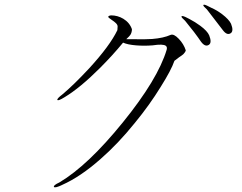

<svg xmlns="http://www.w3.org/2000/svg" viewBox="-20 -815 1040 825"><path d="M485.4 -701.2 484.4 -685.5Q452.1 -618.2 363.3 -521.5Q295.9 -449.2 248 -409.2Q223.6 -390.6 226.6 -385.7Q229.5 -379.9 257.8 -397.5Q324.2 -437.5 409.2 -522.5Q463.9 -577.1 508.8 -631.8Q528.3 -623 564.5 -620.1Q599.6 -617.2 635.7 -620.1Q680.7 -627 692.4 -618.2Q699.2 -613.3 696.3 -601.6Q658.2 -474.6 507.8 -289.1Q358.4 -104.5 235.4 -31.2Q208 -18.6 211.9 -11.7Q216.8 -5.9 247.1 -20.5Q326.2 -55.7 412.1 -131.8Q487.3 -197.3 559.6 -287.1Q623 -364.3 670.9 -442.4Q715.8 -513.7 729.5 -553.7L750 -569.3Q763.7 -578.1 768.6 -583Q776.4 -590.8 778.3 -598.6Q769.5 -626 748 -648.4Q726.6 -670.9 712.9 -665Q682.6 -651.4 633.8 -647.5Q605.5 -645.5 553.7 -646.5H523.4V-647.5Q536.1 -659.2 540 -665Q546.9 -675.8 546.9 -689.5Q537.1 -717.8 509.8 -734.4Q485.4 -749 457 -749Q443.4 -747.1 445.3 -741.2Q447.3 -738.3 460 -729.5Q471.7 -721.7 476.6 -716.8Q485.4 -709 485.4 -701.2ZM888.7 -781.2 871.1 -790Q855.5 -797.9 853.5 -793Q852.5 -789.1 869.1 -774.4L937.5 -685.5Q955.1 -662.1 970.7 -671.9Q985.4 -680.7 972.7 -712.9Q963.9 -731.4 934.6 -753.9Q911.1 -771.5 888.7 -781.2ZM793.9 -733.4 776.4 -742.2Q760.7 -749 759.8 -744.1Q758.8 -740.2 775.4 -725.6Q797.9 -697.3 813.5 -677.7Q832 -653.3 843.8 -635.7Q861.3 -612.3 877 -622.1Q891.6 -630.9 878.9 -663.1Q871.1 -681.6 840.8 -704.1Q818.4 -720.7 793.9 -733.4Z"/></svg>

Font: BatangChe
Style: Regular
Weight: 400
Monospace: yes
Version: Version 2.21